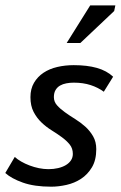

<svg xmlns="http://www.w3.org/2000/svg" viewBox="-25 -682 448 712"><path d="M0 0ZM245.1 -111.3Q245.1 -131.8 233.4 -146.2Q221.7 -160.6 204.3 -173.3Q187 -186 166.5 -198.7Q146 -211.4 128.7 -228Q111.3 -244.6 99.6 -267.1Q87.9 -289.6 87.9 -321.8Q87.9 -352.5 101.1 -375Q114.3 -397.5 136.2 -412.1Q158.2 -426.8 187.3 -433.6Q216.3 -440.4 248.5 -440.4Q297.9 -440.4 334.2 -430.2Q370.6 -419.9 394.5 -397.5L359.9 -341.8Q338.9 -357.4 311 -366.5Q283.2 -375.5 248.5 -375.5Q234.4 -375.5 221.2 -373Q208 -370.6 197.8 -364.7Q187.5 -358.9 181.2 -348.4Q174.8 -337.9 174.8 -321.8Q174.8 -304.7 186.5 -291.5Q198.2 -278.3 215.6 -265.9Q232.9 -253.4 253.4 -240.7Q273.9 -228 291.3 -212.4Q308.6 -196.8 320.3 -176.5Q332 -156.2 332 -128.9Q332 -88.4 315.9 -61.5Q299.8 -34.7 275.4 -18.8Q251 -2.9 221.4 3.7Q191.9 10.3 165 10.3Q102.1 10.3 59.6 -4.9Q17.1 -20 -5.4 -40.5L29.8 -100.1Q39.1 -91.3 53.5 -83Q67.9 -74.7 84.7 -68.4Q101.6 -62 119.6 -58.3Q137.7 -54.7 154.8 -54.7Q173.8 -54.7 190.4 -58.6Q207 -62.5 219.2 -69.8Q231.4 -77.1 238.3 -87.6Q245.1 -98.1 245.1 -111.3ZM309.6 -662.1H402.8L398.4 -641.1L272.9 -522.5H222.2Z"/></svg>

Font: PT Astra Sans
Style: Italic
Weight: 400
Italic angle: -16°
Designer: A.Korolkova, I. Chaeva
Foundry: ParaType Ltd
Version: Version 1.001; ttfautohint (v1.6)